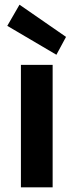

<svg xmlns="http://www.w3.org/2000/svg" viewBox="-20 -797 312 817"><path d="M69 0V-521H204V0ZM220 -564 11 -687 63 -777 261 -640Z"/></svg>

Font: DM Sans 10pt
Style: Bold
Weight: 700
Version: Version 4.004;gftools[0.9.30]